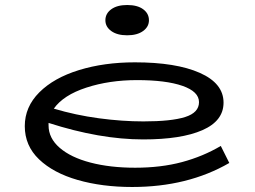

<svg xmlns="http://www.w3.org/2000/svg" viewBox="-20 -733 1017 767"><path d="M896 -82Q730 14 508 14Q388 14 290.5 -14Q193 -42 136 -96.5Q79 -151 79 -229Q79 -306 137 -364Q195 -422 295.5 -453Q396 -484 519 -484Q683 -484 778 -442Q873 -400 873 -323Q873 -250 788.5 -213Q704 -176 552 -176Q379 -176 174 -242V-232Q174 -181 218.5 -142.5Q263 -104 341.5 -83.5Q420 -63 520 -63Q623 -63 707 -85.5Q791 -108 862 -150ZM195 -299Q282 -273 375 -260.5Q468 -248 553 -248Q664 -248 719.5 -265.5Q775 -283 775 -325Q775 -367 709 -390Q643 -413 527 -413Q417 -413 325 -383Q233 -353 195 -299ZM401 -652Q401 -679 424.5 -696Q448 -713 488 -713Q529 -713 552 -696Q575 -679 575 -652Q575 -626 551.5 -609Q528 -592 488 -592Q448 -592 424.5 -609Q401 -626 401 -652Z"/></svg>

Font: BioRhyme Expanded
Style: Regular
Weight: 400
Width: 7
Designer: Aoife Mooney
Foundry: Aoife Mooney Type
Version: Version 1.001